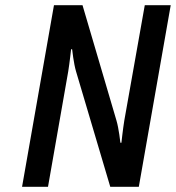

<svg xmlns="http://www.w3.org/2000/svg" viewBox="-20 -720 678 740"><path d="M405 0H515L638 -700H538L459 -255C454 -225 448 -170 448 -170H444C444 -170 438 -225 429 -255L298 -700H188L65 0H165L243 -445C248 -475 254 -530 254 -530H258C258 -530 264 -475 273 -445Z"/></svg>

Font: Scada
Style: Italic
Weight: 400
Designer: Jovanny Lemonad
Foundry: Jovanny Lemonad
Version: Version 3.005